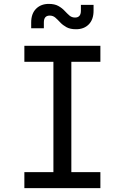

<svg xmlns="http://www.w3.org/2000/svg" viewBox="-20 -965 640 985"><path d="M105 0V-82H254V-648H105V-730H495V-648H346V-82H495V0ZM370 -815Q340 -815 321 -825.5Q302 -836 289 -850Q276 -864 264 -874.5Q252 -885 235 -885Q205 -885 205 -850V-820H140V-850Q140 -895 165 -920Q190 -945 230 -945Q260 -945 279 -934.5Q298 -924 311 -910Q324 -896 336 -885.5Q348 -875 365 -875Q395 -875 395 -910V-940H460V-910Q460 -865 435.5 -840Q411 -815 370 -815Z"/></svg>

Font: JetBrainsMono NF
Style: Regular
Weight: 400
Designer: Philipp Nurullin, Konstantin Bulenkov
Foundry: JetBrains
Version: Version 2.251; ttfautohint (v1.8.3);Nerd Fonts 2.2.2